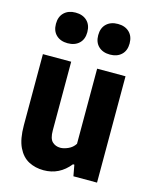

<svg xmlns="http://www.w3.org/2000/svg" viewBox="-119 -866 758 954"><g transform="rotate(15 260.0 -389.0)"><path d="M198 9.5Q155 9.5 120.8 -8.5Q86.5 -26.5 66.2 -68.5Q46 -110.5 46 -181.5V-547H191.5V-193.5Q191.5 -151.5 208 -135.8Q224.5 -120 249.5 -120Q267 -120 289.2 -129.8Q311.5 -139.5 325 -160.5V-547H471V0H349.5L339 -57H332Q279 9.5 198 9.5ZM368 -631Q331 -631 309 -651.8Q287 -672.5 287 -709.5Q287 -746.5 309 -767.5Q331 -788.5 368 -788.5Q404.5 -788.5 426.5 -767.5Q448.5 -746.5 448.5 -709.5Q448.5 -672.5 426.5 -651.8Q404.5 -631 368 -631ZM150 -631Q113.5 -631 91.5 -651.8Q69.5 -672.5 69.5 -709.5Q69.5 -746.5 91.5 -767.5Q113.5 -788.5 150 -788.5Q187 -788.5 209 -767.5Q231 -746.5 231 -709.5Q231 -672.5 209 -651.8Q187 -631 150 -631Z"/></g></svg>

Font: Encode Sans Cnd
Style: Bold
Weight: 700
Width: 3
Designer: Multiple Designers
Foundry: Impallari Type
Version: Version 3.002; ttfautohint (v1.8.3) -l 8 -r 50 -G 200 -x 14 